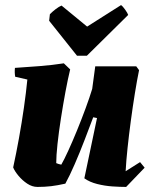

<svg xmlns="http://www.w3.org/2000/svg" viewBox="-20 -726 617 758"><path d="M128 12Q107 12 87.5 -1Q68 -14 53 -32Q38 -50 32 -65Q44 -120 55 -181Q66 -242 74.5 -301.5Q83 -361 88 -412L40 -423Q37 -440 39 -458Q86 -461 136.5 -465Q187 -469 232 -476L257 -452Q248 -415 238.5 -364Q229 -313 220.5 -258.5Q212 -204 207 -157.5Q202 -111 202 -82Q211 -78 222 -76Q233 -95 249.5 -131Q266 -167 284 -211Q302 -255 318 -298.5Q334 -342 344 -375L356 -464H518L529 -449Q521 -410 512.5 -357.5Q504 -305 496.5 -249Q489 -193 483.5 -141Q478 -89 476 -50L533 -86L551 -64L478 12Q454 12 424 10Q394 8 364 0.5Q334 -7 313 -22L363 -260L348 -263Q333 -223 314 -173.5Q295 -124 275 -78Q255 -32 238 -1Q207 6 182 9Q157 12 128 12ZM284 -506 174 -644 177 -670Q188 -681 200.5 -690.5Q213 -700 223 -704L324 -621L458 -706Q464 -702 474 -688Q484 -674 486 -667L323 -506Z"/></svg>

Font: Labrada ExtraBold
Style: Italic
Weight: 800
Italic angle: -7°
Designer: Mercedes Jáuregui
Foundry: Omnibus-Type Team
Version: Version 1.000; ttfautohint (v1.8.4.7-5d5b)